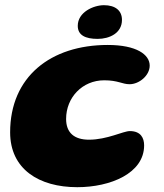

<svg xmlns="http://www.w3.org/2000/svg" viewBox="-20 -702 649 758"><path d="M365.5 -548.5C412 -548.5 461.5 -571 461.5 -623.5C461.5 -660.5 435 -681.5 390.5 -681.5C349 -681.5 287 -654 287 -600C287 -563 317 -548.5 365.5 -548.5ZM285 37C415.5 37 549 -17.5 549 -128C549 -157 536 -184.5 492.5 -184.5C466.5 -184.5 403 -150.5 331.5 -150.5C273 -150.5 241 -178 241 -232.5C241 -317 305 -385 391.5 -385C446 -385 462.5 -369.5 491.5 -369.5C529 -369.5 571 -403.5 571 -443C571 -486.5 519 -524.5 405.5 -524.5C180 -524.5 20 -399 20 -179.5C20 -34.5 133.5 37 285 37Z"/></svg>

Font: Gluten
Style: Bold Italic
Weight: 700
Italic angle: -13°
Designer: Tyler Finck
Foundry: Etcetera Type Company
Version: Version 0.920